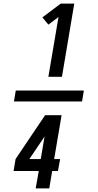

<svg xmlns="http://www.w3.org/2000/svg" viewBox="-20 -870 540 1060"><path d="M247 -446 303 -776 247 -734 214 -774 315 -850H390L322 -446ZM433 -310H57L67 -370H443ZM177 170 194 74H55L66 8L229 -234H320L279 8H312L300 74H268L252 170ZM205 8 226 -116 142 8Z"/></svg>

Font: iosevka_custom_sans_ss08 Md
Style: Italic
Weight: 500
Italic angle: -10°
Designer: Belleve Invis
Foundry: Belleve Invis
Version: Version 10.3.0; ttfautohint (v1.8.3)